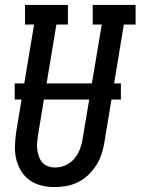

<svg xmlns="http://www.w3.org/2000/svg" viewBox="-20 -755 573 783"><path d="M203 8Q176 8 149 1.5Q122 -5 101 -20Q80 -35 66 -58Q52 -81 46 -107Q40 -133 41 -161Q42 -189 46 -217L119 -655H82V-735H257V-655H210L135 -204Q133 -189 131.5 -174Q130 -159 132 -144.5Q134 -130 139 -116Q144 -102 153 -92Q162 -82 176 -77Q190 -72 205 -72Q227 -72 248 -81.5Q269 -91 283.5 -108.5Q298 -126 306 -147Q314 -168 317 -189L395 -655H358V-735H533V-655H485L406 -176Q402 -152 394.5 -128Q387 -104 373.5 -82.5Q360 -61 341 -42.5Q322 -24 299 -12.5Q276 -1 251.5 3.5Q227 8 203 8ZM473 -349H40V-415H473Z"/></svg>

Font: Iosevka Slab Medium
Style: Italic
Weight: 500
Italic angle: -9°
Monospace: yes
Designer: Belleve Invis
Foundry: Belleve Invis
Version: Version 11.1.0; ttfautohint (v1.8.3)